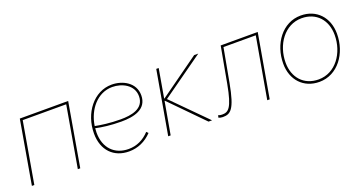

<svg xmlns="http://www.w3.org/2000/svg" viewBox="-35 -1000 2785 1481"><g transform="rotate(-20 1357.5 -259.5)"><path d="M43 0H63L150 -501H507L420 0H440L530 -520H133Z M840 7C912 7 977 -22 1028 -76L1014 -90C967 -39 909 -12 843 -12C729 -12 652 -88 652 -215L654 -251C703 -240 775 -230 863 -230C962 -230 1075 -252 1075 -369C1075 -473 977 -524 887 -524C740 -524 631 -382 631 -215C631 -77 715 7 840 7ZM656 -268C675 -397 763 -505 885 -505C964 -505 1056 -461 1056 -368C1056 -264 948 -248 863 -248C775 -248 702 -259 656 -268Z M1162 0H1182L1229 -266H1232L1493 0H1522L1251 -273L1598 -520H1564L1235 -284H1232L1273 -520H1253Z M1609 5C1672 5 1709 -17 1747 -224L1798 -501H2063L1975 0H1995L2086 -520H1782L1728 -224C1693 -33 1661 -15 1610 -15C1599 -15 1588 -17 1579 -21L1575 -2C1584 2 1597 5 1609 5Z M2403 5C2554 5 2656 -137 2656 -299C2656 -432 2570 -526 2440 -526C2289 -526 2187 -384 2187 -222C2187 -89 2273 5 2403 5ZM2404 -15C2282 -15 2207 -102 2207 -223C2207 -371 2300 -504 2439 -504C2561 -504 2636 -417 2636 -296C2636 -148 2543 -15 2404 -15Z"/></g></svg>

Font: Fixel Text 20240404 Thin
Style: Italic
Weight: 100
Width: 4
Italic angle: -10°
Designer: AlfaBravo + MacPaw
Foundry: Kyrylo Tkachov, Marchela Mozhyna, Serhii Makarenko, Maria Weinstein, Zakhar Kryvoshyya
Version: Version 1.211;Glyphs 3.2 (3225)